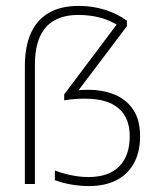

<svg xmlns="http://www.w3.org/2000/svg" viewBox="-20 -622 528 649"><path d="M409 -552V-533.5L236.5 -305L235.5 -315Q246.5 -317.5 256.2 -318Q266 -318.5 278.5 -318.5Q328.5 -318.5 368 -302Q407.5 -285.5 430.5 -251Q453.5 -216.5 453.5 -161.5Q453.5 -109 433.2 -71.2Q413 -33.5 374.2 -13.2Q335.5 7 280 7Q253.5 7 223.8 2.2Q194 -2.5 165.5 -13V-45.5Q186 -38 205.2 -33.2Q224.5 -28.5 242.8 -26Q261 -23.5 278 -23.5Q347.5 -23.5 383 -59.5Q418.5 -95.5 418.5 -161.5Q418.5 -224 380.5 -256.2Q342.5 -288.5 267.5 -288.5Q250 -288.5 233 -287.2Q216 -286 197 -283V-303L383.5 -551L382 -534Q355 -552 320.5 -561.8Q286 -571.5 244.5 -571.5Q197 -571.5 164.2 -553.2Q131.5 -535 114.8 -497.8Q98 -460.5 98 -402.5V0H64V-397.5Q64 -463.5 84 -509Q104 -554.5 144.5 -578.2Q185 -602 246 -602Q293.5 -602 335.2 -588.8Q377 -575.5 409 -552Z"/></svg>

Font: Encode Sans SC Condensed Thin
Style: Regular
Weight: 100
Width: 3
Designer: Multiple Designers
Foundry: Impallari Type
Version: Version 3.002